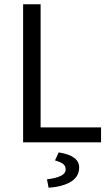

<svg xmlns="http://www.w3.org/2000/svg" viewBox="-20 -676 526 912"><path d="M89.8 -655.8H172.9V-70.8H460V0H89.8ZM356 119.1Q356 185.5 265.6 207.5Q239.3 213.9 210.9 215.8L203.1 175.8Q292 165 292 129.9Q292 109.9 276.9 100.6Q261.7 91.3 241.2 85.9L258.8 47.9Q356 63 356 119.1Z"/></svg>

Font: SourceSansPro-Regular
Style: Regular
Weight: 400
Designer: Paul D. Hunt
Foundry: Adobe Systems Incorporated
Version: Version 1.050;PS Version 1.000;hotconv 1.0.70;makeotf.lib2.5